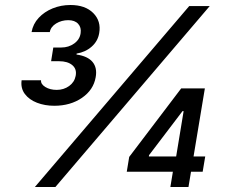

<svg xmlns="http://www.w3.org/2000/svg" viewBox="-20 -752 908 772"><path d="M198.2 -326.7Q160.2 -326.7 128.7 -338.9Q97.2 -351.1 79.8 -374.3Q62.5 -397.5 66.9 -429.2H145Q143.6 -413.6 162.4 -402.1Q181.2 -390.6 208 -390.6Q236.3 -390.6 257.8 -406Q279.3 -421.4 284.2 -446.8Q289.6 -474.1 270.8 -490Q252 -505.9 217.3 -505.9H185.5L194.3 -561H226.6Q255.9 -561 278.3 -577.1Q300.8 -593.3 304.2 -618.7Q307.6 -641.6 294.2 -656.2Q280.8 -670.9 254.4 -670.9Q227.5 -670.9 205.8 -657.7Q184.1 -644.5 180.2 -623H106.9Q112.8 -655.8 135.5 -680.2Q158.2 -704.6 191.7 -718.3Q225.1 -731.9 263.2 -731.9Q322.8 -731.9 355 -699.5Q387.2 -667 378.9 -619.1Q373.5 -586.4 348.6 -564.5Q323.7 -542.5 288.1 -536.6L287.6 -532.7Q332.5 -526.4 352.1 -502.9Q371.6 -479.5 364.7 -441.4Q356 -390.6 309.6 -358.6Q263.2 -326.7 198.2 -326.7ZM120.1 0 740.7 -727.5H823.2L202.6 0ZM489.7 -61.5 499.5 -121.1 708.5 -396.5H763.2L748 -305.2H713.9L579.1 -127.9L578.6 -123H805.2L794.9 -61.5ZM665 0 678.2 -80.1 685.5 -106 733.4 -396.5H803.7L737.8 0Z"/></svg>

Font: Adwaita Sans
Style: Italic
Weight: 400
Italic angle: -9.39999°
Designer: Rasmus Andersson
Foundry: rsms
Version: Version 4.001;git-9221beed3